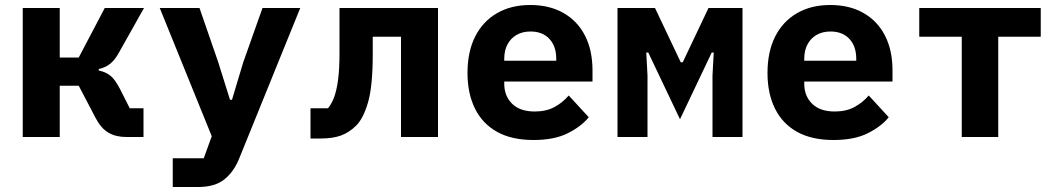

<svg xmlns="http://www.w3.org/2000/svg" viewBox="-20 -548 4240 768"><path d="M71 -516H219V-318H295L399 -516H556L456 -338Q439 -307 419.5 -292Q400 -277 375 -272V-266Q404 -260 422.5 -244.5Q441 -229 460 -192L499 -115H554V0H485Q443 0 413.5 -17.5Q384 -35 363 -75L295 -205H219V0H71Z M671 200V85H795L827 -3L619 -516H778L853 -299L900 -149H908L953 -299L1030 -516H1181L938 83Q916 139 877.5 169.5Q839 200 773 200Z M1222 -115H1292Q1307 -133 1317 -160.5Q1327 -188 1332.5 -230.5Q1338 -273 1338 -335V-516H1732V0H1584V-401H1471V-331Q1471 -205 1452.5 -140Q1434 -75 1405 -46Q1377 -18 1344 -6Q1311 6 1263 6H1222Z M2114 12Q2027 12 1968.5 -20.5Q1910 -53 1880 -113.5Q1850 -174 1850 -256Q1850 -341 1880.5 -401.5Q1911 -462 1967.5 -495Q2024 -528 2101 -528Q2178 -528 2234 -496Q2290 -464 2320 -405.5Q2350 -347 2350 -266V-222H1997V-213Q1997 -164 2028.5 -133Q2060 -102 2119 -102Q2165 -102 2198 -120Q2231 -138 2255 -166L2335 -79Q2305 -42 2251 -15Q2197 12 2114 12ZM2102 -422Q2070 -422 2046.5 -408.5Q2023 -395 2010 -370.5Q1997 -346 1997 -313V-305H2205V-313Q2205 -363 2177.5 -392.5Q2150 -422 2102 -422Z M2450 0V-516H2600L2703 -299H2711L2814 -516H2950V0H2830V-247L2835 -338H2827L2700 -71L2573 -338H2565L2570 -247V0Z M3314 12Q3227 12 3168.5 -20.5Q3110 -53 3080 -113.5Q3050 -174 3050 -256Q3050 -341 3080.5 -401.5Q3111 -462 3167.5 -495Q3224 -528 3301 -528Q3378 -528 3434 -496Q3490 -464 3520 -405.5Q3550 -347 3550 -266V-222H3197V-213Q3197 -164 3228.5 -133Q3260 -102 3319 -102Q3365 -102 3398 -120Q3431 -138 3455 -166L3535 -79Q3505 -42 3451 -15Q3397 12 3314 12ZM3302 -422Q3270 -422 3246.5 -408.5Q3223 -395 3210 -370.5Q3197 -346 3197 -313V-305H3405V-313Q3405 -363 3377.5 -392.5Q3350 -422 3302 -422Z M3827 -401H3657V-516H4143V-401H3973V0H3827Z"/></svg>

Font: Lilex
Style: Regular
Weight: 400
Monospace: yes
Designer: Mike Abbink, Paul van der Laan, Pieter van Rosmalen, Mikhael Khrustik
Foundry: Mikhael Khrustik
Version: Version 2.510